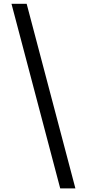

<svg xmlns="http://www.w3.org/2000/svg" viewBox="-20 -852 469 1037"><path d="M42 -831.5 305.2 165.5H387.2L124 -831.5Z"/></svg>

Font: Noto Reveo Sans
Style: Regular
Weight: 400
Designer: Monotype Design team
Foundry: Monotype Imaging Inc.
Version: Version 1.04